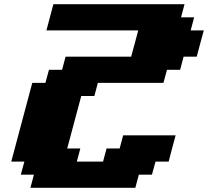

<svg xmlns="http://www.w3.org/2000/svg" viewBox="-20 -895 991 915"><path d="M125 0H625L641.6 -62.5H704.1L721.2 -125H783.7Q789.1 -145.5 800 -187.3Q811 -229 816.9 -250H566.9L550.3 -187.5H487.8L471.2 -125H346.2L362.8 -187.5H300.3Q311.5 -229 333.7 -312.3Q356 -395.5 367.2 -437.5H429.7L446.3 -500H758.8L775.9 -562.5H838.4L855 -625H917.5Q922.9 -645.5 934.1 -687.3Q945.3 -729 951.2 -750H888.7L905.3 -812.5H842.8L859.4 -875H234.4Q229 -854 217.8 -812.5Q206.5 -771 201.2 -750H638.7Q633.3 -729.5 622.1 -687.5Q610.8 -645.5 605 -625H292.5L275.9 -562.5H213.4L196.3 -500H133.8Q117.2 -437.5 83.7 -312.5Q50.3 -187.5 33.7 -125H96.2L79.1 -62.5H141.6Z"/></svg>

Font: Faithful 32x
Style: BoldOblique
Weight: 400
Foundry: Faithful Resource Pack
Version: Version 1.0; January 27, 2023